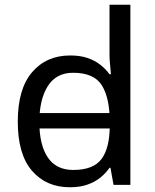

<svg xmlns="http://www.w3.org/2000/svg" viewBox="-20 -780 655 810"><path d="M104 -238V-303H480V-238ZM275 10Q175 10 115 -59.5Q55 -129 55 -267Q55 -405 115.5 -475.5Q176 -546 276 -546Q318 -546 349 -535.5Q380 -525 403 -507Q426 -489 442 -467H448Q447 -480 444.5 -505.5Q442 -531 442 -546V-760H530V0H459L446 -72H442Q426 -49 403 -30.5Q380 -12 348.5 -1Q317 10 275 10ZM289 -63Q374 -63 408.5 -109.5Q443 -156 443 -250V-266Q443 -366 410 -419.5Q377 -473 288 -473Q217 -473 181.5 -416.5Q146 -360 146 -265Q146 -169 181.5 -116Q217 -63 289 -63Z"/></svg>

Font: loriya85
Style: Book
Weight: 400
Designer: Jelle Bosma - Monotype Design Team
Foundry: Monotype Imaging Inc.
Version: Version 2.003